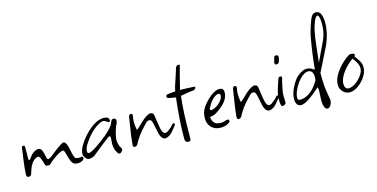

<svg xmlns="http://www.w3.org/2000/svg" viewBox="-72 -996 2844 1447"><g transform="rotate(-15 1350.0 -272.0)"><path d="M31 4Q12 4 12 -15Q13 -57 21 -116Q26 -154 30 -180Q34 -206 35 -219Q37 -233 49 -233Q60 -233 60 -220Q60 -184 60 -161.5Q60 -139 59 -130V-128Q59 -118 67 -118Q71 -118 75 -124Q111 -180 153 -180Q172 -180 181 -154Q183 -149 186.5 -135.5Q190 -122 194 -100Q197 -87 207 -87Q213 -87 223 -94Q228 -97 238.5 -105Q249 -113 265 -126Q333 -179 347 -179Q371 -179 384 -104Q396 -40 410 -40Q414 -40 427 -37Q439 -36 442 -37Q444 -38 446 -38.5Q448 -39 450 -39Q463 -39 463 -27Q463 -13 441 -4Q425 3 401 0Q378 0 363 -31Q357 -45 345 -89Q337 -121 328 -121Q316 -121 293 -108Q270 -95 247 -78Q224 -61 210 -46Q206 -41 195 -41Q173 -41 170 -51Q151 -124 138 -124Q105 -124 79 -82Q72 -71 65 -53Q58 -35 50 -9Q46 1 43 -1Q38 4 31 4Z M736 12Q731 12 727 8Q700 -20 699 -74Q699 -78 700 -83.5Q701 -89 701 -96L702 -117V-120Q702 -138 689 -133Q669 -119 635.5 -92.5Q602 -66 555 -28Q535 -9 504 -9Q486 -9 473.5 -28.5Q461 -48 464 -66Q467 -92 485 -122.5Q503 -153 529.5 -183.5Q556 -214 586.5 -237.5Q617 -261 645 -271Q656 -275 666 -277Q676 -279 686 -279Q729 -279 729 -249Q729 -239 721 -239Q718 -239 715 -239.5Q712 -240 709 -242Q691 -257 676 -257Q661 -257 632 -239Q609 -225 587 -204Q565 -183 545 -157Q526 -132 515 -112.5Q504 -93 502 -78Q501 -74 501 -68Q501 -52 514 -52Q530 -52 574 -81Q679 -151 720 -205Q730 -218 738 -240Q743 -254 759 -254Q777 -254 777 -234Q777 -218 762 -194Q738 -121 738 -93Q740 -50 759 -24Q762 -21 762 -16Q762 -7 753 2.5Q744 12 736 12Z M858 -7Q843 -7 847 -34Q850 -69 857.5 -120.5Q865 -172 876 -240Q881 -255 892 -255Q906 -255 906 -242Q906 -241 906 -238.5Q906 -236 905 -233Q903 -224 901.5 -213.5Q900 -203 900 -191Q900 -177 901.5 -161Q903 -145 907 -127Q913 -127 956 -170Q999 -211 1026 -219V-220Q1029 -221 1032 -221Q1035 -221 1037 -221Q1056 -221 1062 -203L1076 -110Q1085 -49 1109 -49Q1119 -49 1129 -56Q1143 -66 1156 -77.5Q1169 -89 1179 -102Q1185 -104 1187 -104Q1194 -104 1194 -95Q1194 -89 1186 -79Q1173 -63 1159 -46.5Q1145 -30 1131 -21Q1112 -10 1099 -10Q1072 -10 1058 -54L1041 -135Q1032 -176 1018 -172Q1017 -172 1015.5 -172.5Q1014 -173 1012 -173Q1008 -173 1002.5 -171Q997 -169 992 -164L968 -139Q937 -107 916 -77Q895 -47 882 -21Q874 -7 858 -7Z M1259 60Q1234 60 1234 30Q1234 -119 1255 -287Q1245 -289 1234.5 -290.5Q1224 -292 1214 -294Q1186 -298 1186 -310Q1186 -322 1198 -325H1197Q1188 -325 1200 -326.5Q1212 -328 1231 -330Q1250 -332 1261 -332Q1267 -367 1285 -415Q1295 -444 1301.5 -465.5Q1308 -487 1312 -500Q1317 -520 1338 -520Q1347 -520 1345 -511Q1337 -483 1325 -438.5Q1313 -394 1299 -333Q1308 -333 1321.5 -333Q1335 -333 1353 -332Q1371 -331 1384.5 -330.5Q1398 -330 1406 -330Q1415 -330 1415 -323Q1415 -317 1407.5 -310Q1400 -303 1391 -303Q1379 -303 1355 -299.5Q1331 -296 1294 -289Q1279 -166 1279 45Q1279 60 1259 60Z M1523 21Q1479 21 1451.5 -6Q1424 -33 1424 -79Q1424 -89 1425.5 -99Q1427 -109 1429 -119Q1440 -162 1490 -211Q1546 -264 1587 -264Q1621 -264 1619 -226Q1618 -177 1565 -130Q1542 -111 1517.5 -95Q1493 -79 1466 -79H1465Q1468 -14 1532 -14Q1553 -14 1579 -24Q1581 -25 1585 -25Q1598 -25 1598 -12Q1598 -3 1589 2Q1561 21 1523 21ZM1492 -126Q1523 -133 1545 -152Q1584 -185 1584 -215V-217Q1584 -224 1579 -228Q1574 -232 1572 -230Q1541 -230 1506 -185Q1501 -178 1494 -166.5Q1487 -155 1479 -139Q1478 -137 1478 -135Q1478 -126 1492 -126Z M1669 -7Q1654 -7 1658 -34Q1661 -69 1668.5 -120.5Q1676 -172 1687 -240Q1692 -255 1703 -255Q1717 -255 1717 -242Q1717 -241 1717 -238.5Q1717 -236 1716 -233Q1714 -224 1712.5 -213.5Q1711 -203 1711 -191Q1711 -177 1712.5 -161Q1714 -145 1718 -127Q1724 -127 1767 -170Q1810 -211 1837 -219V-220Q1840 -221 1843 -221Q1846 -221 1848 -221Q1867 -221 1873 -203L1887 -110Q1896 -49 1920 -49Q1930 -49 1940 -56Q1954 -66 1967 -77.5Q1980 -89 1990 -102Q1996 -104 1998 -104Q2005 -104 2005 -95Q2005 -89 1997 -79Q1984 -63 1970 -46.5Q1956 -30 1942 -21Q1923 -10 1910 -10Q1883 -10 1869 -54L1852 -135Q1843 -176 1829 -172Q1828 -172 1826.5 -172.5Q1825 -173 1823 -173Q1819 -173 1813.5 -171Q1808 -169 1803 -164L1779 -139Q1748 -107 1727 -77Q1706 -47 1693 -21Q1685 -7 1669 -7Z M2052 -331Q2037 -331 2038 -349L2048 -387Q2051 -398 2062 -398Q2085 -398 2081 -379Q2080 -365 2074 -348Q2068 -331 2052 -331ZM2017 -16Q2008 -16 2005 -24Q2001 -35 2000 -51Q1999 -67 2000 -87Q2002 -110 2011.5 -145Q2021 -180 2038 -226Q2042 -236 2052 -236Q2071 -236 2065 -219Q2061 -206 2058 -193Q2055 -180 2052 -167Q2047 -144 2044 -126Q2041 -108 2041 -94Q2041 -45 2042 -43Q2045 -33 2036 -24.5Q2027 -16 2017 -16Z M2338 90Q2310 90 2306 23L2309 -33Q2312 -75 2305 -84Q2196 13 2154 13Q2111 13 2111 -45Q2111 -87 2138 -139Q2164 -189 2192 -211Q2231 -241 2258 -241Q2279 -241 2300 -231Q2302 -230 2304.5 -228Q2307 -226 2310 -224Q2317 -219 2318 -219Q2321 -219 2321 -225Q2325 -275 2333.5 -336.5Q2342 -398 2355 -471Q2360 -495 2369.5 -526Q2379 -557 2393 -594Q2409 -634 2438 -634Q2481 -634 2486 -560Q2487 -555 2487 -549.5Q2487 -544 2487 -539Q2487 -461 2450 -375L2354 -183Q2353 -149 2357 -82Q2358 -72 2360.5 -53.5Q2363 -35 2366 -16Q2369 3 2371.5 16.5Q2374 30 2374 31Q2374 55 2363 72.5Q2352 90 2338 90ZM2363 -261 2430 -402Q2450 -443 2456.5 -480.5Q2463 -518 2461 -552Q2458 -607 2443 -607Q2429 -607 2412 -562Q2403 -539 2397 -513.5Q2391 -488 2387 -460L2386 -459Q2382 -427 2376 -377.5Q2370 -328 2363 -261ZM2150 -28Q2184 -25 2223 -49Q2246 -63 2265.5 -85.5Q2285 -108 2302 -137H2303Q2306 -151 2306 -164Q2306 -219 2266 -219Q2237 -219 2202 -183Q2177 -156 2160 -123Q2136 -77 2136 -49Q2136 -30 2150 -28Z M2531 15Q2499 15 2477 -10Q2457 -33 2457 -62Q2457 -116 2506 -177Q2526 -203 2549 -223Q2572 -243 2597 -259Q2602 -262 2611 -262Q2640 -262 2640 -248Q2640 -244 2634 -239V-238Q2649 -217 2664 -194Q2679 -171 2679 -140Q2679 -114 2665.5 -87Q2652 -60 2629.5 -36.5Q2607 -13 2581 1Q2555 15 2531 15ZM2532 -16Q2557 -17 2585 -36.5Q2613 -56 2633.5 -84Q2654 -112 2655 -137Q2657 -176 2615 -225Q2572 -194 2539 -152Q2500 -101 2500 -60Q2500 -16 2532 -16Z"/></g></svg>

Font: Square Peg
Style: Regular
Weight: 400
Designer: Robert E. Leuschke
Foundry: Robert E. Leuschke
Version: Version 1.010; ttfautohint (v1.8.4.7-5d5b)